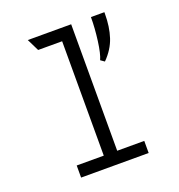

<svg xmlns="http://www.w3.org/2000/svg" viewBox="-131 -831 877 940"><g transform="rotate(-20 308.0 -361.0)"><path d="M484 -63V0H132V-63H273V-659H148L117 -722H343V-63ZM416 -508Q429 -536 437.5 -600Q446 -664 446 -722H516V-714Q516 -646 498.5 -592.5Q481 -539 436 -494Z"/></g></svg>

Font: Overpass Mono Light
Style: Regular
Weight: 300
Monospace: yes
Designer: Delve Withrington, Dave Bailey
Foundry: Delve Fonts
Version: Version 1.000;DELV;Overpass